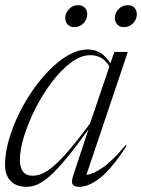

<svg xmlns="http://www.w3.org/2000/svg" viewBox="-20 -713 550 743"><path d="M264.5 -37.5 322.5 -212.5Q271.5 -141.5 234.8 -97.5Q198 -53.5 171 -30.2Q144 -7 123.2 1.5Q102.5 10 83.5 10Q42.5 10 21 -12.8Q-0.5 -35.5 -0.5 -74.5Q-0.5 -126.5 18.8 -187Q38 -247.5 71 -306.5Q104 -365.5 145.5 -414.2Q187 -463 232.2 -492.2Q277.5 -521.5 320 -521.5Q375 -521.5 407 -467.5L422.5 -512H474.5L314.5 -36.5Q339.5 -38.5 377.2 -64.2Q415 -90 466 -151L470 -148.5Q412.5 -60 368 -25Q323.5 10 287 10Q267 10 261 0.2Q255 -9.5 264.5 -37.5ZM57 -94.5Q57 -33 106 -33Q122.5 -33 140.8 -40Q159 -47 184 -67.5Q209 -88 244 -128.2Q279 -168.5 328.5 -235L403.5 -456Q388 -481 369.5 -490.2Q351 -499.5 329.5 -499.5Q293 -499.5 254.8 -471Q216.5 -442.5 181.2 -396Q146 -349.5 118 -294.8Q90 -240 73.5 -187.2Q57 -134.5 57 -94.5ZM267.5 -608Q250.5 -608 241.5 -618.5Q232.5 -629 232.5 -643Q232.5 -663 247 -678Q261.5 -693 282.5 -693Q299.5 -693 308.5 -682.8Q317.5 -672.5 317.5 -658Q317.5 -638.5 303.2 -623.2Q289 -608 267.5 -608ZM459.5 -608Q443 -608 433.8 -618.5Q424.5 -629 424.5 -643Q424.5 -663 439 -678Q453.5 -693 474.5 -693Q491.5 -693 500.5 -682.8Q509.5 -672.5 509.5 -658Q509.5 -638.5 495.2 -623.2Q481 -608 459.5 -608Z"/></svg>

Font: Newsreader 72pt Light
Style: Italic
Weight: 300
Italic angle: -17°
Designer: Hugues Gentile
Foundry: Production Type
Version: Version 1.003; ttfautohint (v1.8.3)